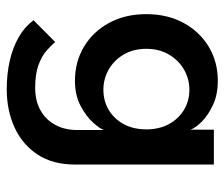

<svg xmlns="http://www.w3.org/2000/svg" viewBox="-69 -393 682 584"><g transform="rotate(90 272.0 -101.0)"><path d="M251.5 219.5Q204.5 219.5 164.2 210.2Q124 201 92.5 182.8Q61 164.5 41.5 138L108 72Q118.5 85 135 99.2Q151.5 113.5 178.5 123.2Q205.5 133 247 133Q287.5 133 316.2 116.5Q345 100 360.2 71.2Q375.5 42.5 375.5 5V-7.5H480.5V11.5Q480.5 79.5 450 125.8Q419.5 172 367.5 195.8Q315.5 219.5 251.5 219.5ZM375.5 0V-76Q371.5 -64 352.8 -43Q334 -22 301.8 -5Q269.5 12 225.5 12Q168 12 122 -15.5Q76 -43 49.5 -92Q23 -141 23 -205Q23 -269 49.5 -318Q76 -367 122 -394.8Q168 -422.5 225.5 -422.5Q268.5 -422.5 300 -407.5Q331.5 -392.5 350.8 -373Q370 -353.5 374.5 -339V-410.5H480.5V0ZM128.5 -205Q128.5 -165.5 146 -136Q163.5 -106.5 191.8 -90.5Q220 -74.5 252.5 -74.5Q287.5 -74.5 314.8 -91Q342 -107.5 357.8 -136.8Q373.5 -166 373.5 -205Q373.5 -244 357.8 -273.2Q342 -302.5 314.8 -319.2Q287.5 -336 252.5 -336Q220 -336 191.8 -319.8Q163.5 -303.5 146 -274Q128.5 -244.5 128.5 -205Z"/></g></svg>

Font: League Spartan Medium
Style: Regular
Weight: 500
Foundry: The League of Moveable Type
Version: Version 2.002